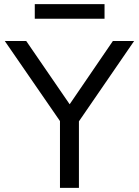

<svg xmlns="http://www.w3.org/2000/svg" viewBox="-20 -902 667 922"><path d="M268 0V-367L285 -296L3 -705H106L314 -402H315L522 -705H624L343 -296L359 -367V0ZM147 -812V-882H482V-812Z"/></svg>

Font: Nunito Sans 7pt
Style: Regular
Weight: 400
Designer: Vernon Adams
Foundry: Vernon Adams
Version: Version 3.101;gftools[0.9.27]